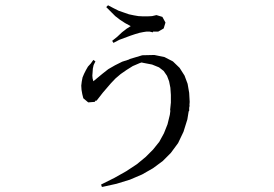

<svg xmlns="http://www.w3.org/2000/svg" viewBox="-20 -647 1040 728"><path d="M366.2 61.5 363.3 52.7 414.1 27.3 459 2 499 -24.4 532.2 -51.8 560.5 -80.1 584 -109.4 601.6 -141.6 615.2 -175.8 624 -211.9 626 -227.5 625 -229.5 627.9 -257.8V-287.1L626 -314.5L621.1 -338.9L613.3 -359.4L600.6 -377.9L583 -391.6L556.6 -402.3L520.5 -409.2L517.6 -410.2L510.7 -408.2L483.4 -396.5L460 -381.8L437.5 -366.2L418 -349.6L400.4 -331.1L370.1 -295.9L345.7 -264.6L343.8 -266.6L338.9 -260.7L314.5 -258.8L295.9 -274.4L292 -290L289.1 -306.6L288.1 -322.3L290 -337.9L293 -353.5L298.8 -367.2L305.7 -380.9L313.5 -394.5L324.2 -406.2L334 -419.9L341.8 -414.1L335 -400.4L332 -386.7L331.1 -373L330.1 -360.4L331.1 -349.6L334 -338.9L368.2 -367.2L390.6 -384.8L416 -399.4L443.4 -413.1L470.7 -421.9V-422.9L519.5 -437.5L563.5 -438.5H565.4L603.5 -430.7L635.7 -414.1L661.1 -389.6L679.7 -360.4L691.4 -329.1L697.3 -294.9L699.2 -260.7L698.2 -247.1H699.2L697.3 -238.3V-226.6L695.3 -224.6L690.4 -194.3L675.8 -147.5L655.3 -104.5L627.9 -67.4L596.7 -36.1L559.6 -8.8L518.6 14.6L472.7 34.2L421.9 49.8L369.1 61.5H367.2ZM559.6 -524.4 546.9 -527.3H536.1L523.4 -525.4L508.8 -522.5L492.2 -517.6L474.6 -511.7L432.6 -496.1L410.2 -484.4L405.3 -492.2L424.8 -507.8L442.4 -524.4L460 -538.1L475.6 -547.9L454.1 -559.6L434.6 -572.3L417 -585.9L382.8 -620.1L389.6 -627L410.2 -616.2L429.7 -606.4L449.2 -599.6L468.8 -592.8L487.3 -588.9L504.9 -585.9L522.5 -585H539.1L556.6 -585.9L573.2 -589.8L595.7 -583L607.4 -561.5L600.6 -539.1L580.1 -527.3H560.5Z"/></svg>

Font: Kurinto Seri
Style: Regular
Weight: 400
Designer: Kurinto was developed by Clint Goss from a range of fonts that are compatible with the SIL Open Font License Version 1.1
Foundry: Clinton F. Goss
Version: Version 2.196; July 25, 2020